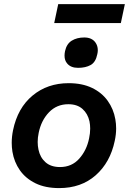

<svg xmlns="http://www.w3.org/2000/svg" viewBox="-20 -926 643 958"><path d="M275.5 12.5Q206 12.5 157 -11.5Q108 -35.5 79.2 -76.5Q50.5 -117.5 42 -169Q38.5 -191 38.5 -213.5Q38.5 -244 45 -276Q68 -387.5 142.5 -449.2Q217 -511 322.5 -511Q390 -511 439 -487.5Q488 -464 517.2 -423.2Q546.5 -382.5 555.5 -331Q559.5 -308.5 559.5 -285.5Q559.5 -255 552.5 -223Q530 -115.5 457.5 -51.5Q385 12.5 275.5 12.5ZM279.5 -92.5Q338 -92.5 375.2 -134.2Q412.5 -176 424.5 -235.5Q430 -261 430 -284.5Q430 -303 426.5 -320.5Q418 -359 391.5 -382.5Q365 -406 321 -406Q263 -406 224.2 -365.5Q185.5 -325 173 -263Q168 -239.5 168 -217.5Q168 -197.5 172 -179.5Q180 -140.5 207 -116.5Q234 -92.5 279.5 -92.5ZM369.5 -587.5Q333 -587.5 315 -609.5Q302 -624.5 302 -648.5Q302 -659 304.5 -671Q312.5 -707.5 338.2 -723.2Q364 -739 400.5 -739Q437.5 -739 455.5 -715Q468 -698 468 -675.5Q468 -666 465.5 -655.5Q457.5 -615.5 432.2 -601.5Q407 -587.5 369.5 -587.5ZM250.5 -811 270.5 -905.5H603L583 -811Z"/></svg>

Font: Heraclito SemiBold
Style: Italic
Weight: 600
Italic angle: -12°
Designer: Kostas Bartsokas (font) & Cristiano Sobral (main changes)
Foundry: Kostas Bartsokas (font) & Cristiano Sobral (main changes)
Version: Version 1.00;July 8, 2020;FontCreator 13.0.0.2655 64-bit